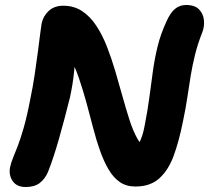

<svg xmlns="http://www.w3.org/2000/svg" viewBox="-20 -733 839 771"><path d="M83 18Q48 18 31.5 -5Q15 -28 20 -59Q24 -79 32 -98.5Q40 -118 51 -146Q62 -174 75.5 -221Q89 -268 103 -342Q112 -385 119 -431.5Q126 -478 131.5 -520.5Q137 -563 141 -594.5Q145 -626 147 -638Q153 -668 175.5 -689Q198 -710 234 -710Q277 -710 309.5 -688.5Q342 -667 366.5 -630Q391 -593 409.5 -545.5Q428 -498 443 -447Q458 -396 472 -345.5Q486 -295 500 -251.5Q514 -208 531.5 -176.5Q549 -145 571 -132L479 -94Q494 -103 509 -117.5Q524 -132 538.5 -158.5Q553 -185 561 -229Q573 -290 580 -343.5Q587 -397 594 -447.5Q601 -498 613 -547Q625 -596 648 -646Q664 -682 683 -697.5Q702 -713 727 -713Q763 -713 780 -694.5Q797 -676 799 -651Q801 -626 793 -605Q774 -557 763.5 -514.5Q753 -472 746 -430.5Q739 -389 732.5 -343.5Q726 -298 714 -242Q699 -167 678 -109Q657 -51 620.5 -17.5Q584 16 524 16Q487 16 461 -2Q435 -20 416 -52.5Q397 -85 382 -127Q367 -169 354.5 -217.5Q342 -266 328 -317.5Q314 -369 297 -419Q280 -469 255 -513L283 -519Q281 -479 278 -449.5Q275 -420 271 -395Q267 -370 261 -342Q238 -250 216.5 -174.5Q195 -99 173 -43Q161 -15 140 1.5Q119 18 83 18Z"/></svg>

Font: Shantell Sans Light
Style: Bold Italic
Weight: 700
Italic angle: -11°
Version: Version 1.011;[c5ecc13dd]